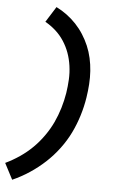

<svg xmlns="http://www.w3.org/2000/svg" viewBox="-65 -887 729 1094"><g transform="rotate(5 299.5 -340.0)"><path d="M47 161 -1 69Q41 49 80 22.5Q119 -4 152 -36.5Q185 -69 212.5 -108Q240 -147 259 -187.5Q278 -228 291 -271.5Q304 -315 311 -358Q317 -397 319 -436Q321 -475 315.5 -514Q310 -553 297.5 -587.5Q285 -622 264.5 -653.5Q244 -685 216.5 -709.5Q189 -734 157 -752L213 -841Q245 -825 273.5 -804Q302 -783 326.5 -757Q351 -731 370.5 -700.5Q390 -670 404 -637Q418 -604 426 -568Q434 -532 436.5 -495Q439 -458 436.5 -419.5Q434 -381 428 -343Q420 -291 404 -239Q388 -187 364.5 -138.5Q341 -90 307 -44.5Q273 1 232 39Q191 77 144 108Q97 139 47 161Z"/></g></svg>

Font: Iosevka Etoile Oblique
Style: Bold
Weight: 700
Italic angle: -9°
Designer: Belleve Invis
Foundry: Belleve Invis
Version: Version 15.5.2; ttfautohint (v1.8.4)